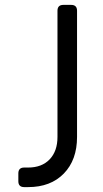

<svg xmlns="http://www.w3.org/2000/svg" viewBox="-20 -765 423 785"><path d="M79 0Q55 0 55 -24V-56Q55 -80 79 -80H95Q151 -80 183 -113.5Q215 -147 215 -205V-721Q215 -745 239 -745H271Q295 -745 295 -721V-205Q295 -111 241 -55.5Q187 0 95 0Z"/></svg>

Font: Pitagon Sans Text
Style: Regular
Weight: 400
Designer: Travis Tran
Foundry: Pitagon
Version: Version 1.001; ttfautohint (v1.8.4.7-5d5b);gftools[0.9.26]